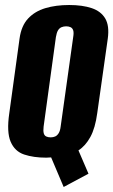

<svg xmlns="http://www.w3.org/2000/svg" viewBox="-20 -620 452 766"><path d="M234 126 184 8Q179 8 174.5 8.5Q170 9 164 9Q114 9 76.5 -3.5Q39 -16 22.5 -54.5Q6 -93 17 -168L58 -466Q65 -517 92 -546Q119 -575 161 -587.5Q203 -600 256 -600Q309 -600 346 -587.5Q383 -575 400 -546Q417 -517 410 -466L368 -169Q360 -109 340.5 -73.5Q321 -38 293 -20L333 73ZM182 -72Q192 -72 200 -75.5Q208 -79 214 -88.5Q220 -98 222 -115L272 -472Q275 -490 272 -499Q269 -508 261.5 -511.5Q254 -515 244 -515Q234 -515 225.5 -511.5Q217 -508 211.5 -499Q206 -490 203 -472L154 -115Q152 -98 154.5 -88.5Q157 -79 164.5 -75.5Q172 -72 182 -72Z"/></svg>

Font: Alumni Sans Thin ExtraBold
Style: Italic
Weight: 800
Italic angle: -8°
Version: Version 1.016